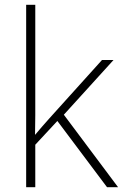

<svg xmlns="http://www.w3.org/2000/svg" viewBox="-20 -780 512 800"><path d="M127 -381Q127 -339 127 -299.5Q127 -260 126 -218Q141 -236 155 -252Q169 -268 185 -286L405 -530H453L246 -302L472 0H426L219 -276L127 -177V0H89V-760H127Z"/></svg>

Font: Noto Sans ExtraLight
Style: Regular
Weight: 200
Designer: Monotype Design Team
Foundry: Monotype Imaging Inc.
Version: Version 2.007